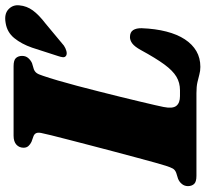

<svg xmlns="http://www.w3.org/2000/svg" viewBox="-46 -726 787 735"><g transform="rotate(-90 347.5 -358.5)"><path d="M358.5 0H42Q18.5 0 10.5 -9.2Q2.5 -18.5 2.5 -32.5Q2.5 -45.5 10.5 -55.5Q18.5 -65.5 31 -70.5L53.5 -77.5Q65 -82 69.8 -90.5Q74.5 -99 80.5 -117.5Q84.5 -129.5 92.5 -158.5Q100.5 -187.5 111.2 -227.2Q122 -267 134 -312.5Q146 -358 157.8 -403.2Q169.5 -448.5 179.8 -488Q190 -527.5 197 -555.5Q204 -583.5 206 -594.5Q208.5 -607 205 -614Q201.5 -621 193 -624L172 -631.5Q162.5 -636 156 -643.2Q149.5 -650.5 149.5 -661.5Q149.5 -678.5 161.2 -689.2Q173 -700 195.5 -700H461.5Q485 -700 493 -690.8Q501 -681.5 501 -667.5Q501 -653.5 492.8 -644Q484.5 -634.5 473.5 -629.5L450 -622.5Q441 -619 435.8 -612.2Q430.5 -605.5 425 -588Q417 -565 407 -530.8Q397 -496.5 386.2 -456Q375.5 -415.5 364.8 -373Q354 -330.5 344 -290Q334 -249.5 326 -215.5Q318 -181.5 312.5 -158Q307 -134.5 305.5 -126Q298.5 -91 309.8 -77Q321 -63 347 -63H369.5Q398.5 -63 421.5 -76.8Q444.5 -90.5 468.5 -123.2Q492.5 -156 523.5 -213Q536.5 -236.5 548.5 -245.5Q560.5 -254.5 573 -254.5Q592 -254.5 599.8 -242.2Q607.5 -230 607 -209.5Q605 -157 594.2 -115.2Q583.5 -73.5 564.5 -44.5Q545.5 -15.5 519.2 -0.2Q493 15 459 15Q443.5 15 430 11.2Q416.5 7.5 400.2 3.8Q384 0 358.5 0ZM532.5 -629Q546.5 -669.5 569 -697.2Q591.5 -725 627.5 -730.5Q661.5 -736.5 679.5 -719.5Q697.5 -702.5 694.5 -677.5Q692 -649.5 675 -626.2Q658 -603 624 -577L540.5 -507.5Q531 -501 520.2 -498Q509.5 -495 502.5 -498.5Q495 -503 496 -511.5Q497 -520 500.5 -530Z"/></g></svg>

Font: Fraunces
Style: Italic
Weight: 900
Italic angle: -16°
Version: Version 1.000;[0bf87f6ff]